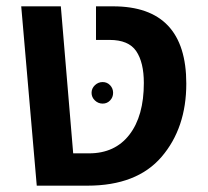

<svg xmlns="http://www.w3.org/2000/svg" viewBox="-20 -586 655 606"><path d="M96 0 47 -566H172L211 -102H261Q343 -102 388.5 -161Q434 -220 434 -324Q434 -389 410 -424.5Q386 -460 326 -460H283V-566H337Q568 -566 568 -322Q568 -182 490 -91Q412 0 256 0ZM327.5 -269Q318 -259 304 -259Q290 -259 279.5 -269Q269 -279 269 -293Q269 -307 279.5 -317Q290 -327 304 -327Q318 -327 327.5 -317Q337 -307 337 -293Q337 -279 327.5 -269Z"/></svg>

Font: FiraGO Medium
Style: Regular
Weight: 500
Designer: bBox Type
Foundry: bBox Type GmbH
Version: Version 1.001;PS 001.001;hotconv 1.0.88;makeotf.lib2.5.64775